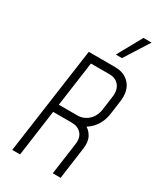

<svg xmlns="http://www.w3.org/2000/svg" viewBox="-240 -1080 995 1169"><g transform="rotate(30 257.0 -495.0)"><path d="M55 0 160 -750H345Q412 -750 449.8 -706.2Q487.5 -662.5 477 -585L464 -490Q457 -438.5 429.8 -399.5Q402.5 -360.5 361 -341L362 -356Q396 -341 414.5 -307.5Q433 -274 426 -225L395 0H340L371 -225Q377.5 -271.5 353 -298.2Q328.5 -325 285 -325H155L110 0ZM163 -380H293Q337.5 -380 370 -410.2Q402.5 -440.5 409 -490L422 -585Q429 -634.5 405.5 -664.8Q382 -695 337 -695H207ZM311 -818 406 -990H463L354 -818Z"/></g></svg>

Font: Mohave Light
Style: Italic
Weight: 300
Italic angle: -8°
Designer: Gumpita Rahayu
Foundry: Tokotype
Version: Version 2.003